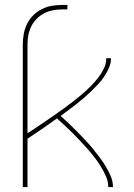

<svg xmlns="http://www.w3.org/2000/svg" viewBox="-20 -755 540 775"><path d="M72 0V-576Q72 -597 76 -618.5Q80 -640 89.5 -659Q99 -678 114 -693Q129 -708 148.5 -718Q168 -728 189 -731.5Q210 -735 232 -735H252V-717H232Q213 -717 194 -713.5Q175 -710 158.5 -701.5Q142 -693 128.5 -679.5Q115 -666 106.5 -649Q98 -632 94.5 -613.5Q91 -595 91 -576V-217Q110 -229 129 -242Q148 -255 166.5 -267.5Q185 -280 203.5 -293Q222 -306 240 -319Q258 -332 276 -346Q294 -360 311 -374.5Q328 -389 344 -405Q360 -421 374 -438.5Q388 -456 398.5 -476.5Q409 -497 409 -520H428Q428 -500 420 -481.5Q412 -463 401 -446.5Q390 -430 376.5 -415.5Q363 -401 348.5 -387Q334 -373 319 -360Q304 -347 288.5 -335Q273 -323 257 -311Q241 -299 225 -287Q242 -272 258.5 -256Q275 -240 291 -224Q307 -208 322.5 -191.5Q338 -175 352.5 -157.5Q367 -140 380.5 -122Q394 -104 406 -84.5Q418 -65 427 -44Q436 -23 436 0H417Q417 -22 408 -42.5Q399 -63 387.5 -82Q376 -101 362.5 -118.5Q349 -136 334.5 -152.5Q320 -169 305 -185Q290 -201 274.5 -216.5Q259 -232 243 -247Q227 -262 210 -277Q181 -256 151 -235.5Q121 -215 91 -195V0Z"/></svg>

Font: Iosevka Curly Thin
Style: Regular
Weight: 100
Monospace: yes
Designer: Belleve Invis
Foundry: Belleve Invis
Version: Version 22.1.2; ttfautohint (v1.8.4)